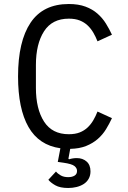

<svg xmlns="http://www.w3.org/2000/svg" viewBox="-20 -730 640 957"><path d="M323 -637Q240 -637 199.5 -574Q159 -511 159 -406V-292Q159 -187 199.5 -124Q240 -61 323 -61Q355 -61 377.5 -70Q400 -79 416.5 -94.5Q433 -110 445 -130.5Q457 -151 466 -174L538 -141Q525 -113 508.5 -86Q492 -59 467.5 -37.5Q443 -16 409.5 -2.5Q376 11 330 12L321 61L324 64Q343 58 363 58Q392 58 411.5 75Q431 92 431 124Q431 145 422 161Q413 177 397.5 187Q382 197 362 202Q342 207 320 207Q279 207 255.5 193.5Q232 180 221 166L259 125Q268 136 283 144.5Q298 153 320 153Q339 153 351.5 145.5Q364 138 364 122Q364 108 351 97.5Q338 87 296 81L268 77L281 9Q174 -6 122 -97Q70 -188 70 -349Q70 -524 132.5 -617Q195 -710 323 -710Q371 -710 406 -697Q441 -684 466 -662Q491 -640 508 -612.5Q525 -585 538 -557L466 -524Q457 -547 445 -567.5Q433 -588 416.5 -603.5Q400 -619 377.5 -628Q355 -637 323 -637Z"/></svg>

Font: IBM Plex Mono
Style: Regular
Weight: 400
Monospace: yes
Designer: Mike Abbink, Paul van der Laan, Pieter van Rosmalen
Foundry: Bold Monday
Version: Version 2.3